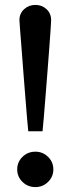

<svg xmlns="http://www.w3.org/2000/svg" viewBox="-20 -751 288 781"><path d="M197 -62Q197 -32 175.5 -11Q154 10 124 10Q93 10 71.5 -11Q50 -32 50 -62Q50 -92 71.5 -113Q93 -134 124 -134Q154 -134 175.5 -113Q197 -92 197 -62ZM153 -217H95Q93 -233 90 -270.5Q87 -308 83 -357Q79 -406 75 -458Q71 -510 67.5 -556Q64 -602 61.5 -632.5Q59 -663 59 -669Q59 -696 78 -713.5Q97 -731 124 -731Q151 -731 169.5 -713.5Q188 -696 188 -669Q188 -663 186 -632.5Q184 -602 180.5 -556Q177 -510 173 -458Q169 -406 165 -357Q161 -308 158 -270.5Q155 -233 153 -217Z"/></svg>

Font: Wix Madefor Display SemiBold
Style: Regular
Weight: 600
Designer: Dalton Maag Ltd
Foundry: Dalton Maag Ltd
Version: Version 3.100